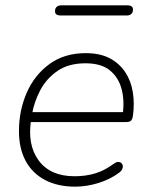

<svg xmlns="http://www.w3.org/2000/svg" viewBox="-20 -691 563 719"><path d="M261 8Q196 8 148.5 -17Q101 -42 76 -88.5Q51 -135 51 -200Q51 -277 80 -343.5Q109 -410 165 -451Q221 -492 301 -492Q355 -492 391.5 -472.5Q428 -453 449.5 -420Q471 -387 477.5 -345Q484 -303 478 -259Q476 -245 471 -239.5Q466 -234 453 -234H80L86 -271H458L439 -259Q447 -313 435.5 -357Q424 -401 391.5 -427.5Q359 -454 300 -454Q237 -454 195.5 -425.5Q154 -397 131 -353.5Q108 -310 100 -264L97 -246Q81 -150 124.5 -90.5Q168 -31 259 -31Q301 -31 336 -41.5Q371 -52 405 -77Q414 -84 421 -84.5Q428 -85 433 -81.5Q438 -78 439.5 -72Q441 -66 438 -58.5Q435 -51 427 -45Q394 -20 349.5 -6Q305 8 261 8ZM207 -633Q186 -633 186 -649Q186 -660 192.5 -665.5Q199 -671 209 -671H457Q478 -671 478 -655Q478 -645 472 -639Q466 -633 455 -633Z"/></svg>

Font: Nunito ExtraLight ExtraLight
Style: Italic
Weight: 250
Italic angle: -9°
Version: Version 3.602